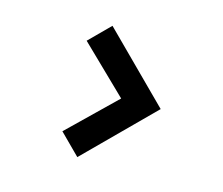

<svg xmlns="http://www.w3.org/2000/svg" viewBox="-76 -654 789 678"><g transform="rotate(15 319.0 -315.0)"><path d="M257 -75 182.5 -149.5 353 -315 182.5 -480.5 257 -555 497.5 -315Z"/></g></svg>

Font: Manrope ExtraLight
Style: Bold
Weight: 700
Version: Version 4.504